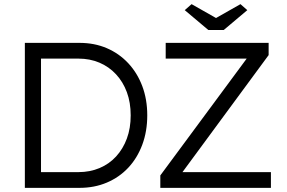

<svg xmlns="http://www.w3.org/2000/svg" viewBox="-20 -907 1386 927"><path d="M100 0V-700H364Q436 -700 495.5 -674.5Q555 -649 599 -602Q643 -555 667 -491Q691 -427 691 -350Q691 -273 667 -208.5Q643 -144 599.5 -97.5Q556 -51 496 -25.5Q436 0 364 0ZM178 -62 169 -76H359Q414 -76 460.5 -95.5Q507 -115 540.5 -151.5Q574 -188 592.5 -238Q611 -288 611 -350Q611 -412 592.5 -462Q574 -512 540 -548.5Q506 -585 460 -604.5Q414 -624 359 -624H166L178 -636ZM754 0V-60L1171 -624H780V-700H1277V-641L861 -76H1288V0ZM986 -762 872 -858 905 -887 1023 -820 1141 -887 1174 -858 1060 -762Z"/></svg>

Font: Our Lexend Light
Style: Regular
Weight: 300
Designer: Bonnie Shaver-Troup, Thomas Jockin
Foundry: Lexend
Version: Version 1.007